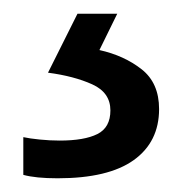

<svg xmlns="http://www.w3.org/2000/svg" viewBox="-20 -20 265 280"><path d="M212 139Q212 187 175 213.5Q138 240 64 240Q32 240 14 235V180Q23 182 38 183.5Q53 185 67 185Q103 185 122 175.5Q141 166 141 141Q141 115 114.5 103Q88 91 50 86L93 0H151L125 53Q161 61 186.5 81Q212 101 212 139Z"/></svg>

Font: Noto Sans Syriac Eastern
Style: Regular
Weight: 400
Designer: Patrick Giasson and the Monotype Design Team
Foundry: Monotype Imaging Inc.
Version: Version 3.001; ttfautohint (v1.8.4.7-5d5b)